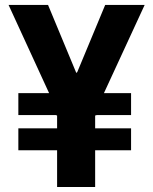

<svg xmlns="http://www.w3.org/2000/svg" viewBox="-20 -747 612 767"><path d="M171.9 -727.3H14.2L176.1 -375H53.3V-287.3H202.8L208.1 -285.5V-234.4H53.3V-146.7H208.1V0H360.1V-146.7H503.6V-234.4H360.1V-285.5L366.8 -287.3H503.6V-375H395.2L557.9 -727.3H400.2L288.7 -459.2L284.8 -455.6Z"/></svg>

Font: Margiela Sans
Style: Bold
Weight: 700
Designer: Stefan Endress, Andreas Faust
Version: Version 1.100;FEAKit 1.0